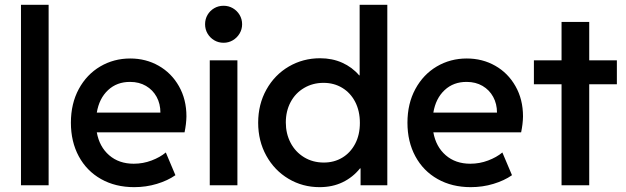

<svg xmlns="http://www.w3.org/2000/svg" viewBox="-20 -772 2610 800"><path d="M67.4 -752H182.6V0H67.4Z M275.4 -260.7Q275.4 -340.3 308.3 -401.1Q341.3 -461.9 397.7 -495.1Q454.1 -528.3 522.5 -528.3Q587.9 -528.3 641.1 -498Q694.3 -467.8 725.6 -412.8Q756.8 -357.9 756.8 -287.1Q756.3 -255.9 749 -220.7H383.3Q394 -160.6 434.8 -125.2Q475.6 -89.8 537.1 -89.8Q576.2 -89.8 611.6 -103.3Q647 -116.7 670.9 -136.7L710.9 -42Q678.7 -19.5 633.8 -5.9Q588.9 7.8 539.1 7.8Q460.9 7.8 401.1 -25.9Q341.3 -59.6 308.3 -120.6Q275.4 -181.6 275.4 -260.7ZM648.4 -302.7Q648.4 -339.4 632.6 -368.4Q616.7 -397.5 588.1 -414.1Q559.6 -430.7 522.5 -430.7Q467.3 -431.2 430.2 -396.5Q393.1 -361.8 383.3 -302.7Z M854 -520.5H969.2V0H854ZM834.5 -670.9Q834.5 -692.4 844.7 -710Q855 -727.5 872.6 -737.8Q890.1 -748 911.6 -748Q932.6 -748 950.2 -737.8Q967.8 -727.5 978.3 -710Q988.8 -692.4 988.8 -670.9Q988.8 -649.9 978.3 -632.3Q967.8 -614.7 950.2 -604.2Q932.6 -593.8 911.6 -593.8Q890.1 -593.8 872.6 -604.2Q855 -614.7 844.7 -632.3Q834.5 -649.9 834.5 -670.9Z M1482.4 0V-70.3H1480Q1450.2 -33.2 1407.7 -12.7Q1365.2 7.8 1311.5 7.8Q1240.7 7.8 1182.1 -27.1Q1123.5 -62 1089.6 -123.3Q1055.7 -184.6 1055.7 -260.7Q1055.7 -337.4 1090.1 -398.9Q1124.5 -460.4 1183.6 -494.9Q1242.7 -529.3 1313.5 -529.3Q1364.3 -529.3 1405.8 -510.7Q1447.3 -492.2 1476.6 -458H1478.5V-752H1593.8V0ZM1479.5 -259.8Q1479.5 -309.6 1460 -347.4Q1440.4 -385.3 1406 -406Q1371.6 -426.8 1328.1 -426.8Q1283.2 -426.8 1247.1 -405.5Q1210.9 -384.3 1190.9 -346.7Q1170.9 -309.1 1170.9 -261.7Q1170.9 -215.3 1190.7 -177.2Q1210.4 -139.2 1246.8 -116.9Q1283.2 -94.7 1329.1 -94.7Q1372.1 -94.7 1406 -115Q1439.9 -135.3 1459.7 -172.6Q1479.5 -210 1479.5 -259.8Z M1677.7 -260.7Q1677.7 -340.3 1710.7 -401.1Q1743.7 -461.9 1800 -495.1Q1856.4 -528.3 1924.8 -528.3Q1990.2 -528.3 2043.5 -498Q2096.7 -467.8 2127.9 -412.8Q2159.2 -357.9 2159.2 -287.1Q2158.7 -255.9 2151.4 -220.7H1785.6Q1796.4 -160.6 1837.2 -125.2Q1877.9 -89.8 1939.5 -89.8Q1978.5 -89.8 2013.9 -103.3Q2049.3 -116.7 2073.2 -136.7L2113.3 -42Q2081.1 -19.5 2036.1 -5.9Q1991.2 7.8 1941.4 7.8Q1863.3 7.8 1803.5 -25.9Q1743.7 -59.6 1710.7 -120.6Q1677.7 -181.6 1677.7 -260.7ZM2050.8 -302.7Q2050.8 -339.4 2034.9 -368.4Q2019 -397.5 1990.5 -414.1Q1961.9 -430.7 1924.8 -430.7Q1869.6 -431.2 1832.5 -396.5Q1795.4 -361.8 1785.6 -302.7Z M2319.8 -420.9H2204.6V-520.5H2319.8V-680.7H2435.1V-520.5H2550.3V-420.9H2435.1V0H2319.8Z"/></svg>

Font: Reddit Sans Chocolate SemiBold
Style: Regular
Weight: 600
Designer: Stephen Hutchings
Foundry: Reddit
Version: Version 1.011